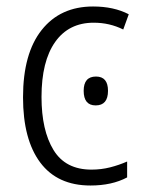

<svg xmlns="http://www.w3.org/2000/svg" viewBox="-20 -562 443 592"><path d="M259 10Q325 10 372 -15V-64Q347 -53 319.5 -46Q292 -39 262 -39Q182 -39 145 -99.5Q108 -160 108 -263Q108 -373 150 -432.5Q192 -492 269 -492Q318 -492 360 -471L377 -518Q331 -542 267 -542Q166 -542 108.5 -469.5Q51 -397 51 -262Q51 -132 104 -61Q157 10 259 10ZM276 -326Q238 -326 238 -282Q238 -237 275 -237Q313 -237 313 -282Q313 -326 276 -326Z"/></svg>

Font: Noto Sans UI SemiCondensed Light
Style: Regular
Weight: 300
Width: 4
Designer: Monotype Design Team
Foundry: Monotype Imaging Inc.
Version: Version 1.901